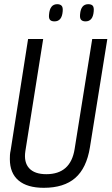

<svg xmlns="http://www.w3.org/2000/svg" viewBox="-20 -886 532 916"><path d="M189 10Q110 10 68.5 -25Q27 -60 27 -127Q27 -138 27.5 -147Q28 -156 31 -170L114 -700H186L101 -165Q93 -112 119 -83.5Q145 -55 201 -55Q317 -55 336 -175L420 -700H492L409 -183Q393 -84 339 -37Q285 10 189 10ZM388 -784Q374 -784 367 -791.5Q360 -799 362 -818Q366 -866 401 -866Q416 -866 422.5 -858.5Q429 -851 427 -831Q423 -784 388 -784ZM240 -784Q225 -784 218.5 -791.5Q212 -799 214 -817Q218 -866 253 -866Q267 -866 274 -858.5Q281 -851 279 -831Q275 -784 240 -784Z"/></svg>

Font: Georama SemiCondensed
Style: Italic
Weight: 400
Width: 4
Italic angle: -9°
Designer: Jean-Baptiste Levee
Foundry: Production Type
Version: Version 1.000